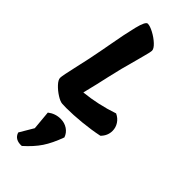

<svg xmlns="http://www.w3.org/2000/svg" viewBox="-327 -749 1147 1147"><g transform="rotate(45 246.5 -175.5)"><path d="M464 -98Q464 -57 433 -26Q371 -13 300 -6Q229 1 172 1Q148 1 137 0Q119 -1 90.5 -19Q62 -37 40 -60.5Q18 -84 18 -101Q18 -119 40 -214Q61 -303 79 -401L87 -445Q107 -558 124.5 -629Q142 -700 160 -700Q179 -700 211 -683Q243 -666 267.5 -643Q292 -620 292 -603Q292 -593 281.5 -554.5Q271 -516 269 -507Q236 -390 217 -303Q204 -241 178 -137Q295 -149 405 -187Q433 -174 448.5 -150Q464 -126 464 -98ZM72 307 124 219 113 98Q149 70 194 70Q227 70 252.5 87Q278 104 288 133Q261 207 229.5 254Q198 301 144 349Q116 351 97.5 340.5Q79 330 72 307Z"/></g></svg>

Font: Mogra
Style: Regular
Weight: 400
Designer: Lipi Raval
Foundry: Lipi Raval
Version: Version 1.002;PS 1.002;hotconv 1.0.88;makeotf.lib2.5.647800;